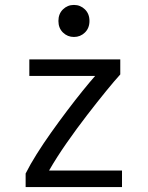

<svg xmlns="http://www.w3.org/2000/svg" viewBox="-20 -759 600 779"><path d="M84 0V-55Q102 -91 129 -134Q156 -177 188 -222Q220 -267 252.5 -310Q285 -353 314.5 -389.5Q344 -426 366 -451H99V-518H468V-457Q446 -433 410.5 -389.5Q375 -346 333 -291.5Q291 -237 250.5 -179Q210 -121 179 -67H475V0ZM280 -609Q254 -609 235.5 -627Q217 -645 217 -674Q217 -703 235.5 -721Q254 -739 280 -739Q306 -739 324.5 -721Q343 -703 343 -674Q343 -645 324.5 -627Q306 -609 280 -609Z"/></svg>

Font: Ubuntu Sans Mono
Style: Regular
Weight: 400
Monospace: yes
Designer: Dalton Maag Ltd
Foundry: Dalton Maag Ltd
Version: Version 1.006